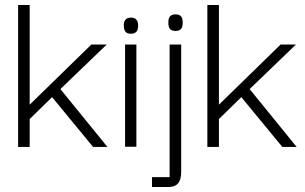

<svg xmlns="http://www.w3.org/2000/svg" viewBox="-20 -583 1211 763"><path d="M98 -110 187 -197 350 1H407L220 -229L404 -406H343L98 -167V-563H52V1H98Z M501 -449C522 -449 529 -462 529 -482C529 -499 522 -513 501 -513C478 -513 472 -499 472 -482C472 -463 478 -448 501 -449ZM522 0V-406H477V0Z M678 -460C701 -460 706 -474 706 -494C706 -511 701 -526 678 -526C654 -526 649 -511 649 -494C649 -474 654 -460 678 -460ZM654 121H584V160H650C691 160 700 132 700 99V-406H654Z M850 -110 939 -197 1102 1H1159L972 -229L1156 -406H1095L850 -167V-563H804V1H850Z"/></svg>

Font: OSH Darker Grotesque
Style: Regular
Weight: 400
Designer: Gabriel Lam
Foundry: TypeRant
Version: Version 1.000;Glyphs 3.1.1 (3148)